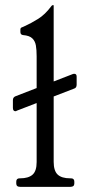

<svg xmlns="http://www.w3.org/2000/svg" viewBox="-20 -724 347 744"><path d="M40 -293Q30 -293 30 -306V-336Q30 -347 40 -351L262 -437Q264 -438 268 -438Q277 -438 277 -427V-396Q277 -384 268 -381L45 -295Q43 -294 42.5 -293.5Q42 -293 40 -293ZM255 -33Q268 -33 268 -20V-13Q268 0 253 0H58Q43 0 43 -13V-20Q43 -33 56 -33H58Q90 -33 106 -47Q122 -61 122 -96V-506Q122 -531 119 -548Q116 -565 105 -575.5Q94 -586 70 -588Q59 -589 59 -600V-610Q59 -615 62.5 -617Q66 -619 72 -621Q101 -634 128 -651Q155 -668 178 -699Q181 -704 185 -704H186Q188 -704 188 -703V-97Q188 -62 203.5 -47.5Q219 -33 252 -33Z"/></svg>

Font: Young Serif Light
Style: Regular
Weight: 300
Designer: Bastien Sozeau
Foundry: NBR — Bastien Sozeau
Version: Version 5.001